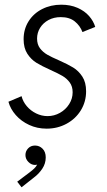

<svg xmlns="http://www.w3.org/2000/svg" viewBox="-20 -543 459 822"><path d="M16.1 -107.4 72.3 -131.3Q78.1 -107.9 94.7 -88.4Q111.3 -68.8 134.8 -57.4Q158.2 -45.9 183.6 -45.9Q211.9 -45.9 236.6 -59.8Q261.2 -73.7 276.1 -97.2Q291 -120.6 291 -147.9Q291 -172.9 278.6 -189.9Q266.1 -207 247.3 -218Q228.5 -229 196.8 -243.2Q158.7 -260.3 136 -274.2Q113.3 -288.1 97.2 -312.7Q81.1 -337.4 81.1 -375Q81.1 -418 102.3 -451.7Q123.5 -485.4 160.4 -504.2Q197.3 -522.9 242.2 -522.9Q281.2 -522.9 311.8 -509.5Q342.3 -496.1 361.3 -474.4Q380.4 -452.6 387.7 -427.7L333 -405.8Q322.8 -433.1 300 -451.4Q277.3 -469.7 240.2 -469.7Q210.9 -469.7 187.7 -457.3Q164.6 -444.8 151.6 -423.8Q138.7 -402.8 138.7 -377.9Q138.7 -353 151.1 -336.4Q163.6 -319.8 182.1 -309.1Q200.7 -298.3 232.4 -284.7Q270 -268.1 293.2 -253.9Q316.4 -239.7 332.5 -215.1Q348.6 -190.4 348.6 -152.3Q348.6 -107.4 326.2 -70.8Q303.7 -34.2 264.9 -13.2Q226.1 7.8 179.7 7.8Q139.2 7.8 105 -8.1Q70.8 -23.9 47.6 -50.3Q24.4 -76.7 16.1 -107.4ZM53.7 234.9 105 196.3Q118.7 186 126.7 178.2Q134.8 170.4 139.2 161.6Q135.7 163.1 129.4 163.1Q114.3 163.1 101.6 150.4Q88.9 137.7 88.9 120.6Q88.9 104.5 100.3 92.3Q111.8 80.1 129.9 80.1Q148.9 80.1 162.4 93.8Q175.8 107.4 175.8 130.9Q175.8 157.2 161.1 179.2Q146.5 201.2 125.5 216.8L72.3 258.8Z"/></svg>

Font: Reddit Sans Chocolate Light
Style: Italic
Weight: 300
Italic angle: -11.25°
Designer: Stephen Hutchings
Version: Version 1.013